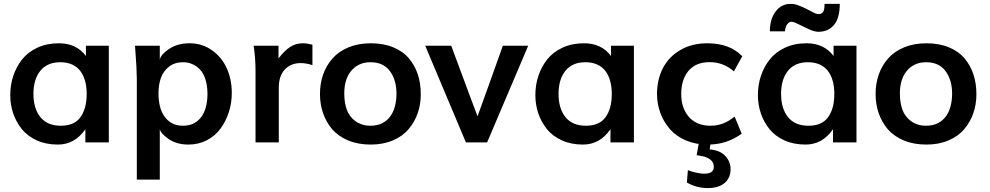

<svg xmlns="http://www.w3.org/2000/svg" viewBox="-20 -738 5128 995"><path d="M294.9 -86.4Q365.7 -86.4 397 -130.9Q429.2 -175.3 429.2 -250.5Q429.2 -288.6 420.7 -319.3Q412.1 -350.1 395.3 -371.3Q378.4 -392.6 352.5 -404.1Q326.7 -415.5 292.5 -415.5Q224.6 -415.5 189 -371.1Q153.3 -326.7 153.3 -251.5Q153.3 -175.8 189 -131.3Q225.1 -86.4 294.9 -86.4ZM279.8 11.2Q218.3 11.2 170.2 -10.7Q122.1 -32.7 92.8 -69.3Q63.5 -106 48.3 -150.6Q33.2 -195.3 33.2 -245.1Q33.2 -297.9 48.8 -344.7Q64.5 -391.6 94.2 -429.7Q125 -468.3 173.8 -491Q222.7 -513.7 285.6 -513.7Q376 -513.7 425.3 -447.8V-501H543.9V0H422.4V-68.4Q367.7 11.2 279.8 11.2Z M928.2 -86.4Q962.9 -86.4 987.1 -100.1Q1011.2 -113.8 1026.4 -136.5Q1041.5 -159.2 1048.3 -189Q1055.2 -218.8 1055.2 -251Q1055.2 -296.9 1042.5 -333.5Q1036.1 -351.6 1025.4 -366.7Q1014.6 -381.8 1000 -392.6Q985.4 -403.3 967.3 -409.4Q949.2 -415.5 927.7 -415.5Q885.7 -415.5 856 -392.6Q826.7 -370.1 814 -334.7Q801.3 -299.3 801.3 -253.4Q801.3 -220.7 808.1 -190.4Q814.9 -160.2 830.3 -137.2Q845.7 -114.3 869.6 -100.3Q893.6 -86.4 928.2 -86.4ZM689 192.9V-332.5Q689 -354.5 686.8 -396.2Q684.6 -438 679.7 -501H808.1V-429.2Q814 -456.5 856.9 -484.9Q900.4 -513.7 962.9 -513.7Q1028.3 -513.7 1079.1 -477.1Q1130.4 -440.4 1155.8 -382.8Q1181.2 -325.2 1181.2 -256.3Q1181.2 -204.6 1166 -157.2Q1150.9 -109.9 1123 -71.8Q1095.2 -33.7 1052 -11.2Q1008.8 11.2 956.1 11.2Q897 11.2 855.5 -16.6Q814 -44.4 808.1 -68.8V192.9Z M1304.2 0V-374Q1304.2 -388.7 1303.5 -404.1Q1302.7 -419.4 1301.8 -435.1Q1300.8 -450.7 1299.3 -463.1Q1297.9 -475.6 1296.9 -483.9L1294.4 -501H1423.3V-435.1Q1453.1 -474.6 1482.7 -494.1Q1512.2 -513.7 1549.3 -513.7Q1571.3 -513.7 1599.1 -506.3V-400.4Q1566.9 -411.1 1538.6 -411.1Q1487.8 -411.1 1456.5 -378.4Q1424.8 -345.2 1424.8 -283.7V0Z M1901.9 11.2Q1835.9 11.2 1785.2 -9.8Q1734.4 -30.8 1702.1 -67.4Q1670.9 -104 1654.5 -150.6Q1638.2 -197.3 1638.2 -250.5Q1638.2 -305.2 1654.5 -351.8Q1670.9 -398.4 1703.1 -435.1Q1735.4 -471.7 1786.1 -492.7Q1836.9 -513.7 1901.4 -513.7Q1967.3 -513.7 2017.8 -492.9Q2068.4 -472.2 2099.1 -435.5Q2129.9 -398.9 2145.3 -352.3Q2160.6 -305.7 2160.6 -249.5Q2160.6 -196.8 2144.5 -150.9Q2128.4 -105 2097.2 -68.4Q2066.4 -31.7 2015.9 -10.3Q1965.3 11.2 1901.9 11.2ZM1899.4 -86.4Q1936 -86.4 1961.9 -100.1Q1987.8 -113.8 2003.9 -136.7Q2020 -159.7 2027.3 -189.7Q2034.7 -219.7 2034.7 -252Q2034.7 -323.7 2000.5 -369.6Q1966.8 -415.5 1899.9 -415.5Q1865.2 -415.5 1839.6 -402.3Q1814 -389.2 1796.9 -366.9Q1779.8 -344.7 1771.7 -315.2Q1763.7 -285.6 1764.2 -252Q1764.2 -207 1776.9 -170.4Q1783.2 -152.3 1794.7 -137Q1806.2 -121.6 1821.5 -110.4Q1836.9 -99.1 1856.4 -92.8Q1876 -86.4 1899.4 -86.4Z M2394.5 0 2183.6 -501H2318.4Q2383.3 -326.2 2417.2 -234.9Q2451.2 -143.6 2454.6 -135.3Q2474.1 -188 2506.6 -278.8Q2539.1 -369.6 2585.9 -501H2717.3L2504.4 0Z M3016.1 -86.4Q3086.9 -86.4 3118.2 -130.9Q3150.4 -175.3 3150.4 -250.5Q3150.4 -288.6 3141.8 -319.3Q3133.3 -350.1 3116.5 -371.3Q3099.6 -392.6 3073.7 -404.1Q3047.9 -415.5 3013.7 -415.5Q2945.8 -415.5 2910.2 -371.1Q2874.5 -326.7 2874.5 -251.5Q2874.5 -175.8 2910.2 -131.3Q2946.3 -86.4 3016.1 -86.4ZM3001 11.2Q2939.5 11.2 2891.4 -10.7Q2843.3 -32.7 2814 -69.3Q2784.7 -106 2769.5 -150.6Q2754.4 -195.3 2754.4 -245.1Q2754.4 -297.9 2770 -344.7Q2785.6 -391.6 2815.4 -429.7Q2846.2 -468.3 2895 -491Q2943.8 -513.7 3006.8 -513.7Q3097.2 -513.7 3146.5 -447.8V-501H3265.1V0H3143.6V-68.4Q3088.9 11.2 3001 11.2Z M3544.9 143.6Q3552.7 147 3563.2 150.4Q3573.7 153.8 3585 156.2Q3596.2 158.7 3607.9 160.4Q3619.6 162.1 3629.9 162.1Q3679.2 162.1 3679.2 126.5Q3679.2 79.6 3604.5 68.4L3590.3 66.4L3605.5 -19H3666L3657.7 36.6Q3710 40 3738.3 69.8Q3766.1 99.1 3766.1 138.2Q3766.1 164.6 3756.6 183.1Q3747.1 201.7 3731 213.6Q3714.8 225.6 3693.6 231.2Q3672.4 236.8 3648.9 236.8Q3590.3 236.8 3539.6 208ZM3646.5 11.2Q3585 11.2 3534.7 -10.3Q3484.4 -31.7 3452.1 -68.4Q3419.9 -105 3402.3 -152.1Q3384.8 -199.2 3384.8 -251Q3384.8 -324.7 3415 -384.3Q3446.3 -444.3 3505.4 -478.5Q3565.4 -513.7 3645 -513.7Q3762.7 -513.7 3826.7 -446.3L3783.2 -368.2Q3728.5 -416 3657.7 -416Q3586.4 -416 3548.3 -371.1Q3510.3 -326.2 3510.3 -250.5Q3510.3 -177.2 3550.8 -131.3Q3591.3 -86.4 3661.6 -86.4Q3687 -86.4 3707 -91.6Q3727.1 -96.7 3742.7 -105Q3750 -108.9 3754.2 -111.1Q3758.3 -113.3 3764.6 -117.7L3772.9 -123.5Q3774.4 -124 3776.6 -125.7Q3778.8 -127.4 3781 -129.2Q3783.2 -130.9 3785.2 -132.3Q3787.1 -133.8 3787.1 -133.8L3823.7 -44.9Q3781.7 -15.6 3739.7 -2.2Q3697.8 11.2 3646.5 11.2Z M4221.7 -573.2Q4200.7 -573.2 4172.4 -586.4Q4158.2 -593.3 4144.5 -599.6Q4130.9 -606 4118.2 -612.3Q4092.3 -625.5 4081.1 -625.5Q4070.3 -625.5 4060.3 -613.3Q4050.3 -601.1 4047.9 -575.7H3969.7Q3969.7 -638.2 3999 -677.7Q4028.8 -717.8 4076.2 -717.8Q4094.2 -718.8 4115.7 -710.9Q4137.2 -703.1 4157 -693.1Q4176.8 -683.1 4192.6 -674.6Q4208.5 -666 4215.3 -665.5Q4216.8 -665.5 4219.2 -665.3Q4221.7 -665 4222.7 -665Q4237.3 -665 4245.4 -676Q4253.4 -687 4252.9 -717.8H4332Q4332 -645.5 4302.7 -609.6Q4273.4 -573.7 4222.2 -573.2ZM4169.4 -86.4Q4240.2 -86.4 4271.5 -130.9Q4303.7 -175.3 4303.7 -250.5Q4303.7 -288.6 4295.2 -319.3Q4286.6 -350.1 4269.8 -371.3Q4252.9 -392.6 4227.1 -404.1Q4201.2 -415.5 4167 -415.5Q4099.1 -415.5 4063.5 -371.1Q4027.8 -326.7 4027.8 -251.5Q4027.8 -175.8 4063.5 -131.3Q4099.6 -86.4 4169.4 -86.4ZM4154.3 11.2Q4092.8 11.2 4044.7 -10.7Q3996.6 -32.7 3967.3 -69.3Q3938 -106 3922.9 -150.6Q3907.7 -195.3 3907.7 -245.1Q3907.7 -297.9 3923.3 -344.7Q3939 -391.6 3968.8 -429.7Q3999.5 -468.3 4048.3 -491Q4097.2 -513.7 4160.2 -513.7Q4250.5 -513.7 4299.8 -447.8V-501H4418.5V0H4296.9V-68.4Q4242.2 11.2 4154.3 11.2Z M4781.2 11.2Q4715.3 11.2 4664.6 -9.8Q4613.8 -30.8 4581.5 -67.4Q4550.3 -104 4533.9 -150.6Q4517.6 -197.3 4517.6 -250.5Q4517.6 -305.2 4533.9 -351.8Q4550.3 -398.4 4582.5 -435.1Q4614.7 -471.7 4665.5 -492.7Q4716.3 -513.7 4780.8 -513.7Q4846.7 -513.7 4897.2 -492.9Q4947.8 -472.2 4978.5 -435.5Q5009.3 -398.9 5024.7 -352.3Q5040 -305.7 5040 -249.5Q5040 -196.8 5023.9 -150.9Q5007.8 -105 4976.6 -68.4Q4945.8 -31.7 4895.3 -10.3Q4844.7 11.2 4781.2 11.2ZM4778.8 -86.4Q4815.4 -86.4 4841.3 -100.1Q4867.2 -113.8 4883.3 -136.7Q4899.4 -159.7 4906.7 -189.7Q4914.1 -219.7 4914.1 -252Q4914.1 -323.7 4879.9 -369.6Q4846.2 -415.5 4779.3 -415.5Q4744.6 -415.5 4719 -402.3Q4693.4 -389.2 4676.3 -366.9Q4659.2 -344.7 4651.1 -315.2Q4643.1 -285.6 4643.6 -252Q4643.6 -207 4656.2 -170.4Q4662.6 -152.3 4674.1 -137Q4685.5 -121.6 4700.9 -110.4Q4716.3 -99.1 4735.8 -92.8Q4755.4 -86.4 4778.8 -86.4Z"/></svg>

Font: Ride
Style: Bold
Weight: 700
Version: Version 3.000